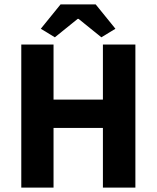

<svg xmlns="http://www.w3.org/2000/svg" viewBox="-20 -855 714 875"><path d="M77 0H224V-272H449V0H597V-652H449V-401H224V-652H77ZM166 -724 230 -685 334 -769H338L442 -685L506 -724L416 -835H256Z"/></svg>

Font: Giro Sans Regular
Style: Bold
Weight: 700
Designer: Paul D. Hunt
Foundry: Adobe Systems Incorporated
Version: Version 1.000;PS 1.0;hotconv 1.0.88;makeotf.lib2.5.647800